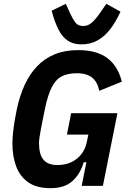

<svg xmlns="http://www.w3.org/2000/svg" viewBox="-20 -972 665 1004"><path d="M407 0 432 -124H418Q399 -61 358 -24.5Q317 12 244 12Q170 12 126.5 -19.5Q83 -51 64 -103.5Q45 -156 45 -219Q45 -250 48.5 -281Q52 -312 57 -342.5Q62 -373 68 -401Q83 -472 109.5 -529Q136 -586 175 -626.5Q214 -667 267 -688.5Q320 -710 389 -710Q486 -710 541.5 -668Q597 -626 617 -545L499 -497Q491 -541 463 -565Q435 -589 382 -589Q334 -589 302.5 -572.5Q271 -556 250.5 -515.5Q230 -475 215 -403L194 -298Q190 -276 187 -256.5Q184 -237 184 -224Q184 -164 207.5 -136.5Q231 -109 280 -109Q322 -109 354 -124.5Q386 -140 406 -166.5Q426 -193 433 -225L442 -268H330L352 -380H594L518 0ZM405 -740Q364 -740 335 -759Q306 -778 286 -817Q266 -856 250 -916L324 -952L345 -906Q359 -875 373 -855.5Q387 -836 415 -836Q440 -836 460 -853.5Q480 -871 505 -907L536 -952L610 -911Q587 -860 558 -821.5Q529 -783 491.5 -761.5Q454 -740 405 -740Z"/></svg>

Font: IBM Plex Sans Condensed
Style: Bold Italic
Weight: 700
Width: 3
Italic angle: -11.31°
Designer: Mike Abbink, Paul van der Laan, Pieter van Rosmalen
Foundry: Bold Monday
Version: Version 3.201